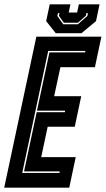

<svg xmlns="http://www.w3.org/2000/svg" viewBox="-44 -870 490 890"><path d="M-24.5 0 124.5 -700H426L396 -558.5H236L207 -424H332.5L302.5 -282.5H177L147 -141.5H307L277 0ZM59 -68.5H231.5L233 -75.5H67.5L126 -350H256.5L258 -357H127.5L185 -627H350.5L352 -634H179.5ZM214.5 -716 170 -772 186.5 -850H282.5L274.5 -812H313.5L321.5 -850H417.5L401 -772L333.5 -716ZM249 -757.5H317L361 -796L363.5 -809H356.5L354 -797L317 -764.5H252L229 -797L231.5 -809H224.5L222 -796Z"/></svg>

Font: Tourney Condensed ExtraBold
Style: Italic
Weight: 800
Width: 3
Italic angle: -12°
Designer: Tyler Finck
Foundry: Etcetera Type Co
Version: Version 1.010; ttfautohint (v1.8.3)